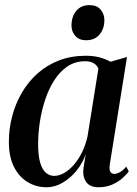

<svg xmlns="http://www.w3.org/2000/svg" viewBox="-20 -738 549 768"><path d="M419 -79.5Q416.5 -58.5 421.5 -50.5Q426.5 -42.5 437.5 -42.5Q447.5 -42.5 460 -49.5Q472.5 -56.5 485 -71.5L495 -52.5Q485.5 -39 468.5 -24.2Q451.5 -9.5 427.8 0.8Q404 11 374.5 11Q338.5 11 324 -11.2Q309.5 -33.5 314 -67L323 -121.5Q311.5 -87.5 287.5 -57.2Q263.5 -27 232 -8Q200.5 11 166 11Q125 11 90.8 -9.5Q56.5 -30 36 -70.2Q15.5 -110.5 15.5 -171Q15.5 -223.5 28.8 -273.5Q42 -323.5 67.5 -367.2Q93 -411 130.2 -444.2Q167.5 -477.5 216 -496.2Q264.5 -515 323 -515Q353 -515 377.2 -508.8Q401.5 -502.5 422 -491L488 -510ZM373.5 -463Q369.5 -475.5 356.2 -484.2Q343 -493 321 -493Q281 -493 250.5 -472.8Q220 -452.5 197.8 -418Q175.5 -383.5 161 -340.2Q146.5 -297 139.5 -250.8Q132.5 -204.5 132.5 -161.5Q132.5 -114.5 141 -86.5Q149.5 -58.5 164 -46.5Q178.5 -34.5 197 -34.5Q216.5 -34.5 236.5 -46Q256.5 -57.5 275 -78.5Q293.5 -99.5 307.8 -128.2Q322 -157 330 -191.5ZM324 -577Q296.5 -577 281.2 -594.5Q266 -612 266 -635.5Q266 -672 285.2 -694.8Q304.5 -717.5 337.5 -717.5Q368 -717.5 382.8 -699.2Q397.5 -681 397.5 -658Q397.5 -623 378.2 -600Q359 -577 324 -577Z"/></svg>

Font: Merriweather 144pt Medium
Style: Italic
Weight: 500
Italic angle: -7.8°
Version: Version 2.101